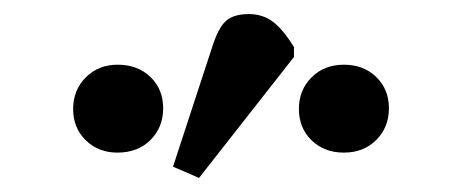

<svg xmlns="http://www.w3.org/2000/svg" viewBox="-20 -837 657 273"><path d="M263 -584 226 -600 281 -768Q290 -797 301 -807Q312 -817 334 -817Q353 -817 367.5 -806.5Q382 -796 398 -770V-756ZM147 -620Q120 -620 102 -637.5Q84 -655 84 -682Q84 -709 102 -727Q120 -745 147 -745Q176 -745 194 -727.5Q212 -710 212 -683Q212 -656 194 -638Q176 -620 147 -620ZM469 -620Q441 -620 423 -637.5Q405 -655 405 -682Q405 -709 423 -727Q441 -745 469 -745Q497 -745 515 -727.5Q533 -710 533 -683Q533 -656 515 -638Q497 -620 469 -620Z"/></svg>

Font: Literata 7pt
Style: Regular
Weight: 400
Designer: Latin by Veronika Burian and Jose Scaglione. Greek by Irene Vlachou. Cyrillic by Vera Evstafieva.
Foundry: TypeTogether
Version: Version 3.002